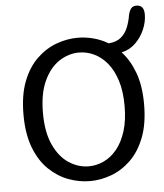

<svg xmlns="http://www.w3.org/2000/svg" viewBox="-53 -791 726 848"><g transform="rotate(-5 309.5 -367.0)"><path d="M312.3 10.5Q264.3 10.5 217.1 -7Q169.8 -24.5 130.7 -62.1Q91.5 -99.7 68 -160.4Q44.5 -221.2 44.5 -307.5Q44.5 -393.8 68 -454.3Q91.5 -514.8 130.7 -552.4Q169.8 -590 217.1 -607.5Q264.3 -625 312.3 -625Q346.5 -625 380.9 -616.1Q415.3 -607.2 447 -588.5Q481.5 -591.2 501.4 -607.7Q521.3 -624.2 531.8 -649.5Q542.3 -674.8 547 -703.7Q550.5 -721.7 558.6 -732.7Q566.7 -743.7 582.8 -743.7Q600.3 -743.7 608.7 -733.2Q617 -722.7 617 -701.3Q617 -669.7 602.8 -636Q588.5 -602.3 562.4 -576.8Q536.3 -551.3 500.3 -543.7Q535.8 -506.2 557.5 -447.7Q579.2 -389.2 579.2 -307.5Q579.2 -221.2 555.7 -160.4Q532.2 -99.7 493.2 -62.1Q454.3 -24.5 407.1 -7Q359.8 10.5 312.3 10.5ZM130.8 -307.5Q130.8 -221.3 156.8 -165.4Q182.7 -109.5 224.3 -82.2Q266 -55 312.3 -55Q346.8 -55 379.2 -70.2Q411.5 -85.3 437.2 -116.5Q462.8 -147.7 477.8 -195.3Q492.8 -243 492.8 -307.5Q492.8 -372 477.8 -419.3Q462.8 -466.7 437.2 -497.8Q411.5 -528.8 379.2 -544.2Q346.8 -559.5 312.3 -559.5Q266 -559.5 224.3 -532.2Q182.7 -504.8 156.8 -449Q130.8 -393.2 130.8 -307.5Z"/></g></svg>

Font: Sono ExtraLight
Style: Regular
Weight: 200
Designer: Tyler Finck
Foundry: Tyler Finck
Version: Version 2.112